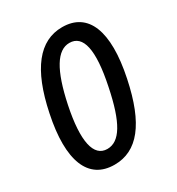

<svg xmlns="http://www.w3.org/2000/svg" viewBox="-140 -635 675 734"><g transform="rotate(-30 197.5 -268.0)"><path d="M154 10C255 10 322 -72 359 -251C399 -442 356 -546 242 -546C141 -546 72 -460 36 -285C-4 -95 39 10 154 10ZM160 -56C100 -56 83 -132 113 -277C142 -416 182 -480 236 -480C296 -480 313 -408 282 -260C253 -117 215 -56 160 -56Z"/></g></svg>

Font: Noto Sans ExtraCondensed
Style: Italic
Weight: 400
Width: 2
Italic angle: -12°
Designer: Monotype Design Team
Foundry: Monotype Imaging Inc.
Version: Version 2.013